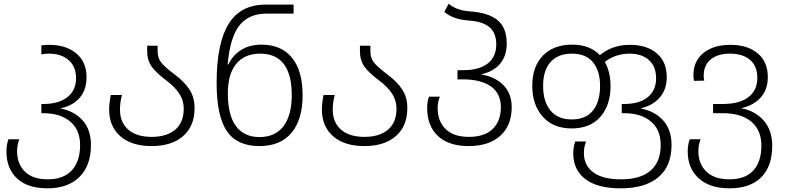

<svg xmlns="http://www.w3.org/2000/svg" viewBox="-20 -785 4274 1045"><path d="M15 39Q15 3 26 -27H85Q73 4 73 38Q73 107 115.5 149Q158 191 240 191Q326 191 371 142Q416 93 416 5Q416 -78 362 -123.5Q308 -169 215 -169H205V-219H216Q300 -219 347 -256.5Q394 -294 394 -359Q394 -422 354 -457.5Q314 -493 247 -493Q221 -493 205 -489V-538Q227 -541 248 -541Q339 -541 395 -494.5Q451 -448 451 -365Q451 -295 413 -252Q375 -209 308 -195Q385 -180 430 -129.5Q475 -79 475 4Q475 116 412.5 178Q350 240 238 240Q130 240 72.5 186Q15 132 15 39Z M574 -189Q574 -223 583 -268H644Q633 -229 633 -188Q633 -119 678 -79.5Q723 -40 806 -40Q887 -40 933.5 -79Q980 -118 980 -194Q980 -237 957 -273.5Q934 -310 888 -345Q830 -388 805.5 -422.5Q781 -457 781 -507V-536H838V-505Q838 -469 858 -444Q878 -419 929 -381Q983 -341 1011 -298Q1039 -255 1039 -197Q1039 -99 977 -44.5Q915 10 805 10Q696 10 635 -43.5Q574 -97 574 -189Z M1159 -333Q1159 -549 1224 -654.5Q1289 -760 1426 -760H1578V-711H1432Q1334 -711 1283 -646.5Q1232 -582 1219 -434H1223Q1247 -485 1293 -513.5Q1339 -542 1403 -542Q1511 -542 1569 -471Q1627 -400 1627 -267Q1627 -134 1566.5 -62Q1506 10 1392 10Q1269 10 1214 -72.5Q1159 -155 1159 -333ZM1568 -268Q1568 -379 1525 -436Q1482 -493 1397 -493Q1310 -493 1265 -436.5Q1220 -380 1220 -278Q1220 -159 1264 -99Q1308 -39 1392 -39Q1478 -39 1523 -98Q1568 -157 1568 -268Z M1732 -189Q1732 -223 1741 -268H1802Q1791 -229 1791 -188Q1791 -119 1836 -79.5Q1881 -40 1964 -40Q2045 -40 2091.5 -79Q2138 -118 2138 -194Q2138 -237 2115 -273.5Q2092 -310 2046 -345Q1988 -388 1963.5 -422.5Q1939 -457 1939 -507V-536H1996V-505Q1996 -469 2016 -444Q2036 -419 2087 -381Q2141 -341 2169 -298Q2197 -255 2197 -197Q2197 -99 2135 -44.5Q2073 10 1963 10Q1854 10 1793 -43.5Q1732 -97 1732 -189Z M2305 -196Q2305 -235 2315 -259H2374Q2362 -230 2362 -197Q2362 -125 2405.5 -82.5Q2449 -40 2532 -40Q2617 -40 2661.5 -83Q2706 -126 2706 -202Q2706 -276 2652 -314.5Q2598 -353 2500 -353H2470V-403H2501Q2588 -403 2634.5 -439.5Q2681 -476 2681 -543Q2681 -606 2644 -637Q2607 -668 2534 -673Q2492 -676 2459.5 -686.5Q2427 -697 2398 -720L2422 -765Q2464 -728 2538 -723Q2640 -716 2689 -674.5Q2738 -633 2738 -549Q2738 -480 2701 -437Q2664 -394 2597 -380Q2674 -368 2719.5 -322Q2765 -276 2765 -202Q2765 -102 2703 -46Q2641 10 2530 10Q2422 10 2363.5 -45Q2305 -100 2305 -196Z M3100 49Q3100 15 3111 -15H3170Q3158 14 3158 48Q3158 115 3209 153Q3260 191 3360 191Q3467 191 3521.5 143Q3576 95 3576 5Q3576 -79 3522.5 -124Q3469 -169 3376 -169H3364V-219H3376Q3460 -219 3505.5 -256Q3551 -293 3551 -359Q3551 -423 3512 -458Q3473 -493 3407 -493Q3330 -493 3272 -448Q3303 -392 3303 -318Q3303 -212 3247.5 -149Q3192 -86 3091 -86Q2991 -86 2934 -150Q2877 -214 2877 -318Q2877 -423 2935 -482.5Q2993 -542 3094 -542Q3190 -542 3245 -485Q3313 -541 3408 -541Q3500 -541 3554.5 -495Q3609 -449 3609 -365Q3609 -298 3570.5 -254Q3532 -210 3466 -195Q3544 -180 3589.5 -129.5Q3635 -79 3635 4Q3635 119 3563.5 179.5Q3492 240 3358 240Q3231 240 3165.5 189.5Q3100 139 3100 49ZM3246 -318Q3246 -399 3207.5 -446Q3169 -493 3093 -493Q3017 -493 2976.5 -447.5Q2936 -402 2936 -318Q2936 -232 2976 -183.5Q3016 -135 3092 -135Q3168 -135 3207 -183Q3246 -231 3246 -318Z M3723 39Q3723 3 3734 -27H3793Q3781 4 3781 38Q3781 107 3824.5 149Q3868 191 3950 191Q4036 191 4080 143Q4124 95 4124 8Q4124 -77 4069 -123Q4014 -169 3913 -169H3861V-219H3913Q4005 -219 4053.5 -256.5Q4102 -294 4102 -361Q4102 -425 4062.5 -459Q4023 -493 3954 -493Q3886 -493 3848 -461.5Q3810 -430 3810 -373Q3810 -358 3813 -346L3757 -345Q3754 -360 3754 -375Q3754 -453 3809 -497Q3864 -541 3955 -541Q4048 -541 4103.5 -495Q4159 -449 4159 -365Q4159 -297 4119.5 -253.5Q4080 -210 4013 -196Q4090 -182 4136.5 -129Q4183 -76 4183 8Q4183 120 4123 180Q4063 240 3950 240Q3843 240 3783 185.5Q3723 131 3723 39Z"/></svg>

Font: Noto Sans Georgian Light
Style: Regular
Weight: 300
Designer: Monotype Design team
Foundry: Monotype Imaging Inc.
Version: Version 1.000